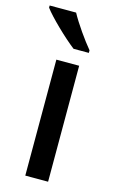

<svg xmlns="http://www.w3.org/2000/svg" viewBox="-128 -880 519 862"><g transform="rotate(15 131.5 -449.0)"><path d="M114 -832H-9V-822C18 -785 98 -708 145 -672H216V-684C185 -721 138 -787 114 -832ZM189 -66V-605H83V-66Z"/></g></svg>

Font: Noto Sans Malayalam UI Medium
Style: Regular
Weight: 500
Designer: Jelle Bosma - Monotype Design Team
Foundry: Monotype Imaging Inc.
Version: Version 2.104